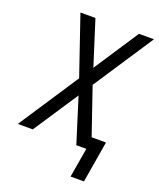

<svg xmlns="http://www.w3.org/2000/svg" viewBox="-165 -836 929 1119"><g transform="rotate(20 300.0 -276.0)"><path d="M410 183 441 0H379L292 -277L109 0H16L261 -372L137 -735H230L318 -458L500 -735H593L348 -363L447 -74H536L493 183Z"/></g></svg>

Font: Iosevka Aile
Style: Italic
Weight: 400
Italic angle: -9°
Designer: Belleve Invis
Foundry: Belleve Invis
Version: Version 28.0.1; ttfautohint (v1.8.4)